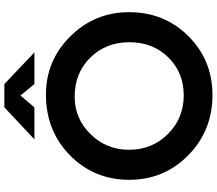

<svg xmlns="http://www.w3.org/2000/svg" viewBox="-77 -906 996 882"><g transform="rotate(-90 421.0 -465.0)"><path d="M222 -805 369 -943H476L621 -805H476L423 -869L369 -805ZM36 -369Q36 -531 148.5 -641.5Q261 -752 427 -752Q584 -752 695 -640Q806 -528 806 -370Q806 -208 696 -97.5Q586 13 425 13Q262 13 149 -98Q36 -209 36 -369ZM174 -370Q174 -264 246.5 -191.5Q319 -119 424 -119Q529 -119 598.5 -190Q668 -261 668 -368Q668 -477 597 -548.5Q526 -620 418 -620Q317 -620 245.5 -547Q174 -474 174 -370Z"/></g></svg>

Font: Involve
Style: Bold
Weight: 700
Designer: Stefan Peev
Foundry: Context Ltd.
Version: Version 1.001